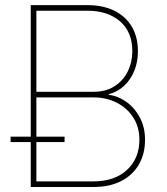

<svg xmlns="http://www.w3.org/2000/svg" viewBox="-20 -748 667 768"><path d="M103 0V-727.5H329.6Q391.6 -727.5 437 -705.3Q482.4 -683.1 507.1 -641.6Q531.7 -600.1 531.7 -543Q531.7 -500 517.1 -464.4Q502.4 -428.7 476.3 -404.5Q450.2 -380.4 415 -371.1V-368.7Q452.1 -364.3 485.4 -340.6Q518.6 -316.9 539.3 -278.1Q560.1 -239.3 560.1 -189Q560.1 -132.3 535.4 -89.8Q510.7 -47.4 464.6 -23.7Q418.5 0 354 0ZM125.5 -22.5H354Q438.5 -22.5 488 -68.4Q537.6 -114.3 537.6 -189Q537.6 -239.7 513.2 -277.8Q488.8 -315.9 447 -337.2Q405.3 -358.4 354 -358.4H125.5ZM125.5 -380.9H354Q403.8 -380.9 438.5 -403.3Q473.1 -425.8 491.2 -462.6Q509.3 -499.5 509.3 -543Q509.3 -620.1 460.2 -662.6Q411.1 -705.1 329.6 -705.1H125.5ZM22.5 -179.7V-201.2H238.3V-179.7Z"/></svg>

Font: Inter 20pt Thin
Style: Regular
Weight: 250
Version: Version 4.001;git-66647c0bb